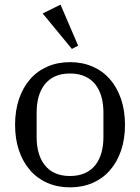

<svg xmlns="http://www.w3.org/2000/svg" viewBox="-20 -796 604 828"><path d="M282 -37Q319 -37 346.5 -49.5Q374 -62 391.5 -84.5Q409 -107 417.5 -137.5Q426 -168 426 -204V-312Q426 -348 417.5 -378.5Q409 -409 391.5 -431.5Q374 -454 346.5 -466.5Q319 -479 282 -479Q244 -479 217 -466.5Q190 -454 172.5 -431.5Q155 -409 146.5 -378.5Q138 -348 138 -312V-204Q138 -168 146.5 -137.5Q155 -107 172.5 -84.5Q190 -62 217 -49.5Q244 -37 282 -37ZM282 12Q229 12 185 -7Q141 -26 110 -61.5Q79 -97 62 -146.5Q45 -196 45 -258Q45 -319 62 -369Q79 -419 110 -454.5Q141 -490 185 -509Q229 -528 282 -528Q335 -528 379 -509Q423 -490 454 -454.5Q485 -419 502 -369Q519 -319 519 -258Q519 -196 502 -146.5Q485 -97 454 -61.5Q423 -26 379 -7Q335 12 282 12ZM164 -738 241 -776 317 -599 290 -585Z"/></svg>

Font: IBM Plex Serif
Style: Regular
Weight: 400
Designer: Mike Abbink, Paul van der Laan, Pieter van Rosmalen
Foundry: Bold Monday
Version: Version 2.6